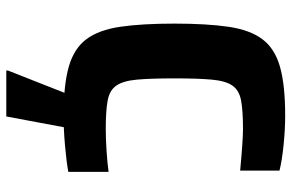

<svg xmlns="http://www.w3.org/2000/svg" viewBox="-178 -558 926 610"><g transform="rotate(90 285.0 -253.0)"><path d="M347 8Q250 8 192 -8.5Q134 -25 104.5 -64.5Q75 -104 65 -172.5Q55 -241 55 -344Q55 -447 65 -515.5Q75 -584 104.5 -623.5Q134 -663 192 -679.5Q250 -696 347 -696Q391 -696 440.5 -691Q490 -686 522 -678V-553Q426 -562 389 -562Q332 -562 299.5 -556Q267 -550 252 -528.5Q237 -507 233 -463Q229 -419 229 -344Q229 -269 233 -225Q237 -181 252 -159.5Q267 -138 299.5 -132Q332 -126 389 -126Q420 -126 459 -128.5Q498 -131 526 -135V-7Q493 -1 442 3.5Q391 8 347 8ZM204 190V185L284 -18H388V-13L350 190Z"/></g></svg>

Font: Saira
Style: Bold
Weight: 700
Designer: Hector Gatti with collaboration of the Omnibus-Type team
Foundry: Omnibus-Type
Version: Version 1.100; ttfautohint (v1.8.3)